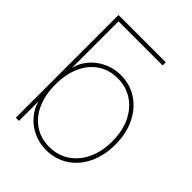

<svg xmlns="http://www.w3.org/2000/svg" viewBox="-208 -842 962 962"><g transform="rotate(45 273.0 -360.5)"><path d="M88.4 -136.7H87.9V0H65.4V-727.5H87.9V-376H88.4Q97.7 -417 126.5 -450.7Q155.3 -484.4 197.3 -503.9Q239.3 -523.4 287.1 -523.4Q351.1 -523.4 402.6 -490.2Q454.1 -457 483.9 -396.7Q513.7 -336.4 513.7 -257.8Q513.7 -178.7 484.4 -118.4Q455.1 -58.1 403.3 -25.1Q351.6 7.8 287.1 7.8Q239.3 7.8 197.8 -11.2Q156.2 -30.3 127.7 -63.2Q99.1 -96.2 88.4 -136.7ZM491.2 -257.8Q491.2 -331.1 464.6 -386.2Q438 -441.4 391.6 -471.2Q345.2 -501 287.1 -501Q228 -501 182.9 -471.2Q137.7 -441.4 112.8 -386.5Q87.9 -331.5 87.9 -257.8Q87.9 -184.1 112.8 -129.2Q137.7 -74.2 182.9 -44.4Q228 -14.6 287.1 -14.6Q345.2 -14.6 391.6 -44.4Q438 -74.2 464.6 -129.4Q491.2 -184.6 491.2 -257.8ZM65.4 -727.5H400.4V-705.1H77.1Z"/></g></svg>

Font: Intratopia Thin
Style: Regular
Weight: 100
Designer: Rasmus Andersson
Foundry: rsms
Version: Version 3.000;Glyphs 3.2.3 (3260)